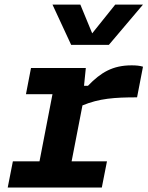

<svg xmlns="http://www.w3.org/2000/svg" viewBox="-20 -838 660 858"><path d="M363.5 -534H118.5L96 -417H214.5L156.5 -117H37.5L14.5 0H435L458 -117H300L348.5 -367C423.5 -398 491.5 -403 592.5 -403L619 -540C604 -544.5 588 -546 568 -546C484 -546 430.5 -514.5 373 -454.5H355.5ZM214.5 -817.5H339L392 -689L495 -817.5H619L466.5 -637.5H298Z"/></svg>

Font: Monaspace Neon
Style: Bold Italic
Weight: 700
Italic angle: -11°
Designer: Riley Cran & the Lettermatic Team
Foundry: Lettermatic
Version: Version 1.200 (Monaspace Neon)